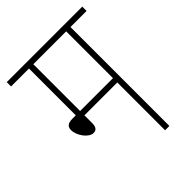

<svg xmlns="http://www.w3.org/2000/svg" viewBox="-182 -720 818 818"><g transform="rotate(-45 227.5 -311.0)"><path d="M358 -596H455V-622H0V-596H108V-314H86C59 -314 49 -302 49 -284C49 -251 80 -207 109 -207C124 -207 134 -216 134 -241V-288H332V0H358ZM332 -596V-314H134V-596Z"/></g></svg>

Font: Noto Sans Devanagari Condensed Thin
Style: Regular
Weight: 100
Width: 3
Designer: Jelle Bosma - Monotype Design Team
Foundry: Monotype Imaging Inc.
Version: Version 2.004